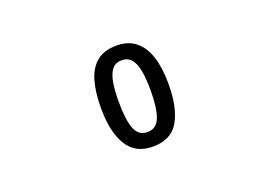

<svg xmlns="http://www.w3.org/2000/svg" viewBox="-85 -886 1441 1025"><g transform="rotate(-20 635.0 -373.0)"><path d="M634.3 -86.4Q738.8 -86.4 782.5 -162.4Q826.2 -238.3 826.2 -373.5Q826.2 -464.4 805.4 -528.3Q784.7 -592.3 742.2 -626.2Q699.7 -660.2 634.3 -660.2Q564.5 -660.2 522.2 -626Q480 -591.8 461.4 -527.8Q442.9 -463.9 442.9 -373.5Q442.9 -238.3 489.3 -162.4Q535.6 -86.4 634.3 -86.4ZM633.8 -169.4Q583 -169.4 563.2 -220.2Q543.5 -271 543.5 -373.5Q543.5 -440.9 552 -486.3Q560.5 -531.7 580.3 -554.4Q600.1 -577.1 633.8 -577.1Q667.5 -577.1 687.3 -554.4Q707 -531.7 715.8 -486.3Q724.6 -440.9 724.6 -373Q724.6 -270.5 704.3 -220Q684.1 -169.4 633.8 -169.4Z"/></g></svg>

Font: Noto Emoji SemiBold
Style: Regular
Weight: 600
Version: Version 2.000